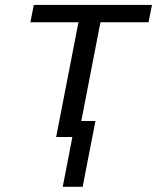

<svg xmlns="http://www.w3.org/2000/svg" viewBox="-20 -548 640 768"><path d="M115.2 -528.3H587.9L574.2 -459H381.8L305.2 -64H361.8L310.5 199.2H231L269.5 0H204.6L293.9 -459H101.6Z"/></svg>

Font: Cousine
Style: Italic
Weight: 400
Italic angle: -12°
Monospace: yes
Designer: Steve Matteson
Foundry: Monotype Imaging Inc.
Version: Version 1.21